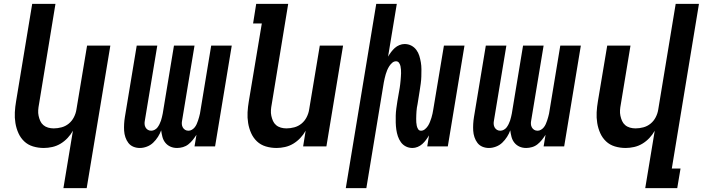

<svg xmlns="http://www.w3.org/2000/svg" viewBox="-20 -755 3640 990"><path d="M307 215 356 -81Q345 -61 328.5 -43.5Q312 -26 292 -14Q272 -2 249.5 3Q227 8 206 8Q177 8 150.5 0Q124 -8 105 -26Q86 -44 75 -68.5Q64 -93 59.5 -120.5Q55 -148 56.5 -176Q58 -204 63 -233L146 -735H266L181 -217Q178 -202 177 -187Q176 -172 179 -158Q182 -144 187.5 -131.5Q193 -119 203.5 -110Q214 -101 228 -97Q242 -93 257 -93Q277 -93 297.5 -98.5Q318 -104 334.5 -117.5Q351 -131 361 -150.5Q371 -170 374 -190L429 -520H549L427 215Z M893 8Q874 8 858.5 1Q843 -6 832.5 -19Q822 -32 817.5 -49Q813 -66 811 -83Q805 -66 794.5 -49.5Q784 -33 770 -19.5Q756 -6 737.5 1Q719 8 701 8Q683 8 667.5 1.5Q652 -5 642 -18Q632 -31 626.5 -47.5Q621 -64 620 -81Q619 -98 620 -116Q621 -134 624 -152L685 -520H791L727 -134Q725 -125 725.5 -115.5Q726 -106 730.5 -98Q735 -90 742.5 -85.5Q750 -81 760 -81Q769 -81 778 -86Q787 -91 792.5 -98.5Q798 -106 802.5 -115Q807 -124 810 -133Q813 -142 815 -151Q817 -160 819 -169L877 -520H983L919 -134Q917 -125 917.5 -115.5Q918 -106 922.5 -98Q927 -90 934.5 -85.5Q942 -81 952 -81Q961 -81 969.5 -86Q978 -91 984 -98.5Q990 -106 994 -115Q998 -124 1001 -133Q1004 -142 1006.5 -151Q1009 -160 1011 -169L1069 -520H1175L1089 0H983L993 -60Q984 -46 974 -33.5Q964 -21 951.5 -11Q939 -1 923.5 3.5Q908 8 893 8Z M1406 8Q1377 8 1350.5 0Q1324 -8 1305 -26Q1286 -44 1275 -68.5Q1264 -93 1259.5 -120.5Q1255 -148 1256.5 -176Q1258 -204 1263 -233L1330 -634H1285L1301 -735H1466L1381 -217Q1378 -202 1377 -187Q1376 -172 1379 -158Q1382 -144 1387.5 -131.5Q1393 -119 1403.5 -110Q1414 -101 1428 -97Q1442 -93 1457 -93Q1477 -93 1497.5 -98.5Q1518 -104 1534.5 -117.5Q1551 -131 1561 -150.5Q1571 -170 1574 -190L1629 -520H1749L1663 0H1543L1556 -81Q1545 -61 1528.5 -43.5Q1512 -26 1492 -14Q1472 -2 1449.5 3Q1427 8 1406 8Z M1763 215 1920 -735H2026L1981 -463Q1988 -475 1996.5 -486.5Q2005 -498 2015.5 -507.5Q2026 -517 2039.5 -522.5Q2053 -528 2066 -528Q2085 -528 2100.5 -520Q2116 -512 2126.5 -498Q2137 -484 2142 -467.5Q2147 -451 2150 -433.5Q2153 -416 2153 -397.5Q2153 -379 2152.5 -361Q2152 -343 2149.5 -324.5Q2147 -306 2144 -287L2133 -218Q2131 -209 2129.5 -199.5Q2128 -190 2127.5 -180.5Q2127 -171 2126.5 -161.5Q2126 -152 2126 -142.5Q2126 -133 2126.5 -124Q2127 -115 2129 -106Q2131 -97 2136 -89Q2141 -81 2151 -81Q2162 -81 2171.5 -89Q2181 -97 2187 -106.5Q2193 -116 2197 -126.5Q2201 -137 2204.5 -147.5Q2208 -158 2210 -168.5Q2212 -179 2214 -190L2269 -520H2375L2289 0H2183L2192 -57Q2185 -45 2176.5 -33.5Q2168 -22 2157.5 -12.5Q2147 -3 2133.5 2.5Q2120 8 2107 8Q2088 8 2072.5 0Q2057 -8 2047 -22Q2037 -36 2031.5 -52.5Q2026 -69 2023.5 -86.5Q2021 -104 2020.5 -122.5Q2020 -141 2020.5 -159Q2021 -177 2023.5 -195.5Q2026 -214 2029 -233L2041 -302Q2042 -311 2043.5 -320.5Q2045 -330 2045.5 -339.5Q2046 -349 2047 -358.5Q2048 -368 2048 -377.5Q2048 -387 2047.5 -396Q2047 -405 2045 -414Q2043 -423 2037.5 -431Q2032 -439 2022 -439Q2011 -439 2002 -431Q1993 -423 1987 -413.5Q1981 -404 1976.5 -393.5Q1972 -383 1969 -372.5Q1966 -362 1963.5 -351.5Q1961 -341 1959 -330L1869 215Z M2693 8Q2674 8 2658.5 1Q2643 -6 2632.5 -19Q2622 -32 2617.5 -49Q2613 -66 2611 -83Q2605 -66 2594.5 -49.5Q2584 -33 2570 -19.5Q2556 -6 2537.5 1Q2519 8 2501 8Q2483 8 2467.5 1.5Q2452 -5 2442 -18Q2432 -31 2426.5 -47.5Q2421 -64 2420 -81Q2419 -98 2420 -116Q2421 -134 2424 -152L2485 -520H2591L2527 -134Q2525 -125 2525.5 -115.5Q2526 -106 2530.5 -98Q2535 -90 2542.5 -85.5Q2550 -81 2560 -81Q2569 -81 2578 -86Q2587 -91 2592.5 -98.5Q2598 -106 2602.5 -115Q2607 -124 2610 -133Q2613 -142 2615 -151Q2617 -160 2619 -169L2677 -520H2783L2719 -134Q2717 -125 2717.5 -115.5Q2718 -106 2722.5 -98Q2727 -90 2734.5 -85.5Q2742 -81 2752 -81Q2761 -81 2769.5 -86Q2778 -91 2784 -98.5Q2790 -106 2794 -115Q2798 -124 2801 -133Q2804 -142 2806.5 -151Q2809 -160 2811 -169L2869 -520H2975L2889 0H2783L2793 -60Q2784 -46 2774 -33.5Q2764 -21 2751.5 -11Q2739 -1 2723.5 3.5Q2708 8 2693 8Z M3307 215 3356 -81Q3345 -61 3328.5 -43.5Q3312 -26 3292 -14Q3272 -2 3249.5 3Q3227 8 3206 8Q3177 8 3150.5 0Q3124 -8 3105 -26Q3086 -44 3075 -68.5Q3064 -93 3059.5 -120.5Q3055 -148 3056.5 -176Q3058 -204 3063 -233L3111 -520H3231L3181 -217Q3178 -202 3177 -187Q3176 -172 3179 -158Q3182 -144 3187.5 -131.5Q3193 -119 3203.5 -110Q3214 -101 3228 -97Q3242 -93 3257 -93Q3277 -93 3297.5 -98.5Q3318 -104 3334.5 -117.5Q3351 -131 3361 -150.5Q3371 -170 3374 -190L3464 -735H3584L3444 114H3489L3472 215Z"/></svg>

Font: Iosevka Extended Oblique
Style: Bold
Weight: 700
Width: 7
Italic angle: -9°
Monospace: yes
Designer: Belleve Invis
Foundry: Belleve Invis
Version: Version 32.5.0; ttfautohint (v1.8.4)